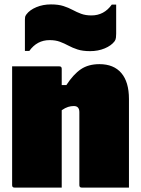

<svg xmlns="http://www.w3.org/2000/svg" viewBox="-20 -851 640 871"><path d="M260 0H46Q35 0 35 -11V-550H249Q260 -550 260 -539V-465H281Q313 -514 347 -537Q381 -560 431 -560Q496 -560 530.5 -519.5Q565 -479 565 -402V0H351Q340 0 340 -11V-342Q340 -370 315 -370Q302 -370 289 -366Q276 -362 260 -351ZM395 -781Q452 -781 487 -830H507V-698Q507 -690 506 -680.5Q505 -671 500 -664Q485 -644 455 -631.5Q425 -619 389 -619Q355 -619 332 -626.5Q309 -634 290.5 -644Q272 -654 252 -661.5Q232 -669 205 -669Q148 -669 113 -620H93V-762Q93 -770 94 -774.5Q95 -779 100 -786Q115 -806 145 -818.5Q175 -831 211 -831Q245 -831 268 -823.5Q291 -816 309.5 -806Q328 -796 348 -788.5Q368 -781 395 -781Z"/></svg>

Font: Recursive Sn Lnr St XBk
Style: Regular
Weight: 1000
Version: Version 1.079;hotconv 1.0.112;makeotfexe 2.5.65598; ttfautoh